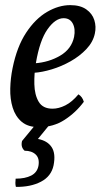

<svg xmlns="http://www.w3.org/2000/svg" viewBox="-20 -487 405 749"><path d="M132 9Q89 9 64.5 -12Q40 -33 29.5 -67Q19 -101 20 -141.5Q21 -182 29 -221Q46 -305 82 -359.5Q118 -414 163.5 -440.5Q209 -467 254 -467Q293 -467 316.5 -450.5Q340 -434 348 -408.5Q356 -383 350 -356Q343 -323 317 -295.5Q291 -268 255.5 -248Q220 -228 182 -216.5Q144 -205 112 -203L115 -240Q171 -244 215 -270Q259 -296 269 -343Q275 -374 264 -395Q253 -416 228 -416Q196 -416 165.5 -373Q135 -330 120 -241Q113 -200 114 -158.5Q115 -117 131 -90Q147 -63 185 -63Q209 -63 235 -76Q261 -89 286 -119Q294 -114 299 -107Q304 -100 307 -90Q276 -48 232 -19.5Q188 9 132 9ZM42 242Q40 235 40 226.5Q40 218 41 210Q78 210 101.5 198Q125 186 130 160Q135 131 119.5 116Q104 101 76 101Q60 87 66 63L131 -16H186L128 55Q165 62 181.5 87Q198 112 189 158Q180 201 139.5 222Q99 243 42 242Z"/></svg>

Font: Vollkorn
Style: Italic
Weight: 400
Italic angle: -11°
Designer: Friedrich Althausen
Foundry: Friedrich Althausen
Version: Version 5.001